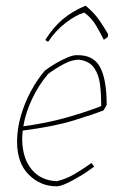

<svg xmlns="http://www.w3.org/2000/svg" viewBox="-20 -649 415 675"><path d="M179 6Q122 6 81 -35Q40 -76 40 -151Q40 -195 53 -240.5Q66 -286 88.5 -328Q111 -370 138 -401Q155 -414 176.5 -426.5Q198 -439 218.5 -447.5Q239 -456 252 -455Q308 -456 331.5 -413.5Q355 -371 355 -280L344 -261Q309 -247 239 -225.5Q169 -204 60 -190Q58 -174 58 -159Q59 -92 91.5 -53Q124 -14 180 -12Q213 -20 241 -36.5Q269 -53 302 -76L311 -63Q301 -56 287.5 -46.5Q274 -37 260 -29Q237 -15 214.5 -4.5Q192 6 179 6ZM149 -389Q116 -350 93 -301.5Q70 -253 62 -205Q144 -216 213 -235.5Q282 -255 336 -276Q336 -314 332 -349.5Q328 -385 311.5 -409.5Q295 -434 259 -439Q234 -440 203.5 -423.5Q173 -407 149 -389ZM281 -629Q311 -604 328 -579.5Q345 -555 360 -529L359 -519L345 -509Q332 -535 317 -560.5Q302 -586 276 -605Q245 -595 210 -568Q175 -541 150 -503Q142 -503 140 -510Q168 -554 201.5 -582Q235 -610 281 -629Z"/></svg>

Font: Labrada Thin
Style: Italic
Weight: 100
Italic angle: -7°
Designer: Mercedes Jáuregui
Foundry: Omnibus-Type Team
Version: Version 1.000; ttfautohint (v1.8.4.7-5d5b)